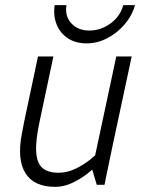

<svg xmlns="http://www.w3.org/2000/svg" viewBox="-20 -720 549 748"><path d="M75 -250H135Q118 -172 121 -127.5Q124 -83 146 -65Q168 -47 208 -47L196 8Q112 8 79 -45.5Q46 -99 65 -198ZM416 -140 339 -60 433 -500H493ZM135 -250H75L128 -500H188ZM339 -60 416 -140 387 0H357ZM387 -150 416 -140Q416 -140 404 -125Q392 -110 370.5 -88Q349 -66 321 -44Q293 -22 260.5 -7Q228 8 195 8L207 -47Q242 -47 274 -62.5Q306 -78 331.5 -98.5Q357 -119 372 -134.5Q387 -150 387 -150ZM239 -700Q232 -657 258 -629Q284 -601 328 -601Q373 -601 411 -629Q449 -657 460 -700H506Q494 -658 465 -624.5Q436 -591 397.5 -571Q359 -551 317 -551Q275 -551 245 -570.5Q215 -590 201 -624Q187 -658 193 -700Z"/></svg>

Font: Epunda Sans Light
Style: Italic
Weight: 300
Italic angle: -12.0243°
Designer: Simon Atzbach
Foundry: typofactur
Version: Version 2.204